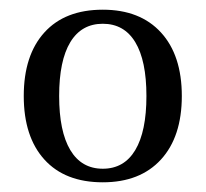

<svg xmlns="http://www.w3.org/2000/svg" viewBox="-20 -735 424 396"><path d="M192 -359Q114 -359 71.5 -406Q29 -453 29 -537Q29 -621 71.5 -668Q114 -715 192 -715Q269 -715 312 -668Q355 -621 355 -537Q355 -453 312 -406Q269 -359 192 -359ZM192 -387Q236 -387 259 -425.5Q282 -464 282 -537Q282 -610 259 -648Q236 -686 192 -686Q148 -686 125 -648Q102 -610 102 -537Q102 -464 125 -425.5Q148 -387 192 -387Z"/></svg>

Font: Arima Thin Medium
Style: Regular
Weight: 500
Version: Version 1.100